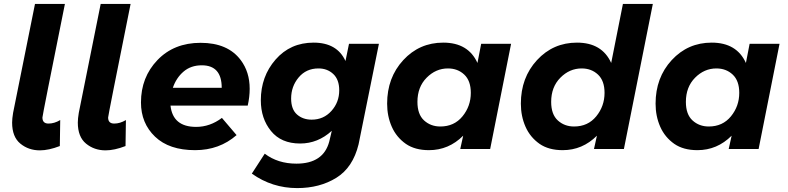

<svg xmlns="http://www.w3.org/2000/svg" viewBox="-20 -762 4029 982"><path d="M184 7Q126 7 84 -27.5Q42 -62 42 -135Q42 -155 47 -185L159 -742H312Q197 -171 197 -161Q197 -130 228 -130Q258 -130 288 -148L286 -15Q229 7 184 7Z M520 7Q462 7 420 -27.5Q378 -62 378 -135Q378 -155 383 -185L495 -742H648Q533 -171 533 -161Q533 -130 564 -130Q594 -130 624 -148L622 -15Q565 7 520 7Z M978 6Q845 6 773 -63Q701 -132 701 -238Q701 -367 785.5 -455Q870 -543 1006 -543Q1145 -543 1211 -455Q1257 -394 1257 -308Q1257 -266 1247 -222H852Q864 -113 983 -113Q1054 -113 1115 -159L1190 -71Q1102 6 978 6ZM1114 -313Q1114 -428 1012 -428Q956.5 -428 919 -396Q881.5 -364 864 -313Z M1500 200Q1372 200 1268 126L1334 24Q1401 75 1496 75Q1634 75 1664 -38L1677 -93Q1606 -28 1515 -28Q1418 -28 1366 -92Q1314 -156 1314 -249Q1314 -371 1389.5 -457.5Q1465 -544 1584 -544Q1704 -544 1747 -450L1765 -538H1918L1814 -24Q1785 95 1700 147.5Q1615 200 1500 200ZM1574 -150Q1635 -150 1675 -194.5Q1715 -239 1715 -300Q1715 -355 1684.5 -383.5Q1654 -412 1609 -412Q1546 -412 1507.5 -366Q1469 -320 1469 -258Q1469 -203 1499 -176.5Q1529 -150 1574 -150Z M2174 6Q2102.5 6 2056 -26Q2007.5 -60 1983.8 -113.8Q1960 -167.5 1960 -232Q1960 -365 2042.5 -454.5Q2125 -544 2247 -544Q2375 -544 2422 -440L2441 -538H2594L2487 0H2334L2349 -68Q2275 6 2174 6ZM2232 -115Q2303 -115 2345.5 -167Q2388 -219 2388 -287Q2388 -349 2354.5 -380.5Q2321 -412 2271 -412Q2209 -412 2162 -364.5Q2115 -317 2115 -241Q2115 -177 2149 -146Q2183 -115 2232 -115Z M2858 6Q2786.5 6 2740 -26Q2691.5 -60 2667.8 -113.8Q2644 -167.5 2644 -232Q2644 -365 2726.5 -454.5Q2809 -544 2931 -544Q3059 -544 3106 -440L3166 -742H3319L3171 0H3018L3033 -68Q2959 6 2858 6ZM2916 -115Q2987 -115 3029.5 -167Q3072 -219 3072 -287Q3072 -349 3038.5 -380.5Q3005 -412 2955 -412Q2893 -412 2846 -364.5Q2799 -317 2799 -241Q2799 -177 2833 -146Q2867 -115 2916 -115Z M3547 6Q3475.5 6 3429 -26Q3380.5 -60 3356.8 -113.8Q3333 -167.5 3333 -232Q3333 -365 3415.5 -454.5Q3498 -544 3620 -544Q3748 -544 3795 -440L3814 -538H3967L3860 0H3707L3722 -68Q3648 6 3547 6ZM3605 -115Q3676 -115 3718.5 -167Q3761 -219 3761 -287Q3761 -349 3727.5 -380.5Q3694 -412 3644 -412Q3582 -412 3535 -364.5Q3488 -317 3488 -241Q3488 -177 3522 -146Q3556 -115 3605 -115Z"/></svg>

Font: Argentum Sans SemiBold
Style: Italic
Weight: 600
Italic angle: -11°
Designer: Julieta Ulanovsky (font), Cristiano Sobral (main changes and remaster)
Foundry: Julieta Ulanovsky (font), Cristiano Sobral (main changes and remaster)
Version: Version 2.007;June 15, 2022;FontCreator 14.0.0.2814 64-bit; 